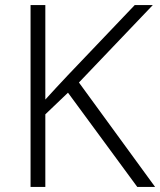

<svg xmlns="http://www.w3.org/2000/svg" viewBox="-20 -785 629 754"><path d="M589 -51 290 -461 580 -765H509L245 -488C215 -456 186 -425 158 -394V-765H100V-51H158V-336L247 -421L519 -51Z"/></svg>

Font: Noto Sans Tamil UI Light
Style: Regular
Weight: 300
Designer: Jelle Bosma - Monotype Design Team
Foundry: Monotype Imaging Inc.
Version: Version 2.004